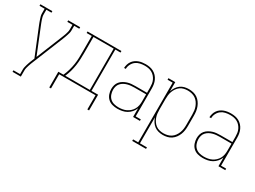

<svg xmlns="http://www.w3.org/2000/svg" viewBox="-46 -1131 2591 1948"><g transform="rotate(30 1250.0 -156.5)"><path d="M115 215V197H193V141Q193 127 196.5 112.5Q200 98 204 84Q208 70 213 56.5Q218 43 223 29L224 28Q225 25 226 22.5Q227 20 228 17L240 -12L111 -329Q105 -343 100 -357.5Q95 -372 90 -386.5Q85 -401 81 -416Q77 -431 77 -447V-502H17V-520H157V-502H97V-447Q97 -432 100.5 -418Q104 -404 108.5 -390Q113 -376 118.5 -362.5Q124 -349 129 -336L250 -37L371 -336Q376 -349 381.5 -362.5Q387 -376 391.5 -390Q396 -404 399.5 -418Q403 -432 403 -447V-502H343V-520H483V-502H423V-447Q423 -431 419 -416Q415 -401 410 -386.5Q405 -372 400 -357.5Q395 -343 389 -329L246 24Q240 38 234.5 52.5Q229 67 224.5 81.5Q220 96 216 111Q212 126 212 141V215Z M517 166V-18H577Q593 -54 604 -92Q615 -130 621 -168.5Q627 -207 628 -246.5Q629 -286 629 -325V-502H569V-520H966V-502H905V-18H983V166H963V0H537V166ZM598 -18H886V-502H649V-325Q649 -286 647.5 -246.5Q646 -207 640.5 -168.5Q635 -130 624.5 -92Q614 -54 598 -18Z M1221 8Q1191 8 1161.5 0Q1132 -8 1110.5 -28.5Q1089 -49 1079 -78Q1069 -107 1069 -136Q1069 -160 1075.5 -182.5Q1082 -205 1097 -223Q1112 -241 1132.5 -253Q1153 -265 1175 -272Q1197 -279 1220.5 -281Q1244 -283 1267 -283H1403V-345Q1403 -366 1400 -387.5Q1397 -409 1388 -428.5Q1379 -448 1364.5 -464.5Q1350 -481 1331 -491.5Q1312 -502 1291 -506Q1270 -510 1248 -510Q1220 -510 1192.5 -504Q1165 -498 1143 -481.5Q1121 -465 1108 -439Q1095 -413 1095 -385H1075Q1076 -406 1082 -426.5Q1088 -447 1100 -464.5Q1112 -482 1129 -494.5Q1146 -507 1165.5 -514.5Q1185 -522 1206 -525Q1227 -528 1248 -528Q1272 -528 1296 -523.5Q1320 -519 1341 -507.5Q1362 -496 1378.5 -478Q1395 -460 1405 -438Q1415 -416 1419 -392.5Q1423 -369 1423 -345V-18H1483V0H1403V-102Q1393 -75 1374 -53Q1355 -31 1330.5 -17Q1306 -3 1277.5 2.5Q1249 8 1221 8ZM1224 -10Q1248 -10 1271 -14Q1294 -18 1315 -28Q1336 -38 1353.5 -54Q1371 -70 1382.5 -90Q1394 -110 1398.5 -133.5Q1403 -157 1403 -180V-265H1267Q1247 -265 1226 -263Q1205 -261 1185 -255.5Q1165 -250 1147 -240Q1129 -230 1115 -214.5Q1101 -199 1095 -179Q1089 -159 1089 -138Q1089 -112 1098 -86Q1107 -60 1126 -42Q1145 -24 1171.5 -17Q1198 -10 1224 -10Z M1517 215V197H1577V-502H1517V-520H1597V-413Q1605 -438 1619.5 -460.5Q1634 -483 1655 -499Q1676 -515 1702 -521.5Q1728 -528 1754 -528Q1780 -528 1805.5 -522Q1831 -516 1852.5 -501.5Q1874 -487 1889.5 -466Q1905 -445 1914.5 -421Q1924 -397 1927.5 -371.5Q1931 -346 1931 -320V-200Q1931 -174 1927.5 -148.5Q1924 -123 1914.5 -99Q1905 -75 1889.5 -54Q1874 -33 1852.5 -18.5Q1831 -4 1805.5 2Q1780 8 1754 8Q1728 8 1702 1.5Q1676 -5 1655 -21Q1634 -37 1619.5 -59.5Q1605 -82 1597 -107V197H1679V215ZM1751 -10Q1774 -10 1797.5 -15.5Q1821 -21 1840.5 -34Q1860 -47 1874 -66.5Q1888 -86 1896.5 -108Q1905 -130 1908 -153Q1911 -176 1911 -200V-320Q1911 -344 1908 -367Q1905 -390 1896.5 -412Q1888 -434 1874 -453.5Q1860 -473 1840.5 -486Q1821 -499 1797.5 -504.5Q1774 -510 1751 -510Q1728 -510 1705 -504.5Q1682 -499 1663.5 -485.5Q1645 -472 1631.5 -452.5Q1618 -433 1610 -411Q1602 -389 1599.5 -366Q1597 -343 1597 -320V-200Q1597 -177 1599.5 -154Q1602 -131 1610 -109Q1618 -87 1631.5 -67.5Q1645 -48 1663.5 -34.5Q1682 -21 1705 -15.5Q1728 -10 1751 -10Z M2221 8Q2191 8 2161.5 0Q2132 -8 2110.5 -28.5Q2089 -49 2079 -78Q2069 -107 2069 -136Q2069 -160 2075.5 -182.5Q2082 -205 2097 -223Q2112 -241 2132.5 -253Q2153 -265 2175 -272Q2197 -279 2220.5 -281Q2244 -283 2267 -283H2403V-345Q2403 -366 2400 -387.5Q2397 -409 2388 -428.5Q2379 -448 2364.5 -464.5Q2350 -481 2331 -491.5Q2312 -502 2291 -506Q2270 -510 2248 -510Q2220 -510 2192.5 -504Q2165 -498 2143 -481.5Q2121 -465 2108 -439Q2095 -413 2095 -385H2075Q2076 -406 2082 -426.5Q2088 -447 2100 -464.5Q2112 -482 2129 -494.5Q2146 -507 2165.5 -514.5Q2185 -522 2206 -525Q2227 -528 2248 -528Q2272 -528 2296 -523.5Q2320 -519 2341 -507.5Q2362 -496 2378.5 -478Q2395 -460 2405 -438Q2415 -416 2419 -392.5Q2423 -369 2423 -345V-18H2483V0H2403V-102Q2393 -75 2374 -53Q2355 -31 2330.5 -17Q2306 -3 2277.5 2.5Q2249 8 2221 8ZM2224 -10Q2248 -10 2271 -14Q2294 -18 2315 -28Q2336 -38 2353.5 -54Q2371 -70 2382.5 -90Q2394 -110 2398.5 -133.5Q2403 -157 2403 -180V-265H2267Q2247 -265 2226 -263Q2205 -261 2185 -255.5Q2165 -250 2147 -240Q2129 -230 2115 -214.5Q2101 -199 2095 -179Q2089 -159 2089 -138Q2089 -112 2098 -86Q2107 -60 2126 -42Q2145 -24 2171.5 -17Q2198 -10 2224 -10Z"/></g></svg>

Font: Iosevka Curly Slab Thin
Style: Regular
Weight: 100
Monospace: yes
Designer: Belleve Invis
Foundry: Belleve Invis
Version: Version 22.1.2; ttfautohint (v1.8.4)